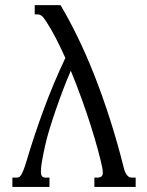

<svg xmlns="http://www.w3.org/2000/svg" viewBox="-20 -736 578 756"><path d="M467.3 -75.7Q470.7 -61.5 475.3 -53.5Q480 -45.4 484.6 -41.7Q489.3 -38.1 493.7 -37.4Q498 -36.6 501 -36.6H514.2V0H351.6V-36.6H360.8Q373.5 -36.6 379.2 -41Q384.8 -45.4 384.8 -56.6Q384.8 -64.9 382.8 -74.7Q377.4 -102.1 366 -144.5Q354.5 -187 338.4 -238Q322.3 -289.1 302 -345.5Q281.7 -401.9 258.8 -457.5Q243.2 -421.9 227.8 -381.1Q212.4 -340.3 198.7 -300.5Q185.1 -260.7 174.3 -225.3Q163.6 -189.9 158.2 -165Q149.4 -125.5 145.3 -100.8Q141.1 -76.2 141.1 -62Q141.1 -46.4 145.8 -41.5Q150.4 -36.6 159.7 -36.6H174.8V0H28.8V-36.6H43Q48.3 -36.6 53 -37.8Q57.6 -39.1 62.3 -45.7Q66.9 -52.2 72.5 -66.2Q78.1 -80.1 85.4 -105Q114.3 -202.1 151.9 -304.4Q189.5 -406.7 237.3 -507.8Q219.2 -548.3 200.2 -585.2Q181.2 -622.1 161.1 -652.8Q150.4 -669.4 143.3 -674.3Q136.2 -679.2 129.9 -679.2H116.7V-715.8H218.3Q251 -661.1 284.9 -591.8Q318.8 -522.5 351.1 -440.9Q383.3 -359.4 412.8 -267.3Q442.4 -175.3 467.3 -75.7Z"/></svg>

Font: Arian Grqi
Style: Regular
Weight: 400
Designer: Ruben Hakobyan (Tarumian)
Foundry: Ruben Hakobyan (Tarumian)
Version: Version 1.003